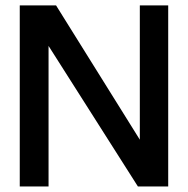

<svg xmlns="http://www.w3.org/2000/svg" viewBox="-20 -670 676 690"><path d="M482.5 -650.5H584.5V0H475.5L154.5 -505V0H51V-650.5H181.5L482.5 -168Z"/></svg>

Font: Overused Grotesk Medium
Style: Regular
Weight: 525
Version: Version 0.004